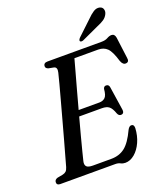

<svg xmlns="http://www.w3.org/2000/svg" viewBox="-161 -1002 967 1124"><g transform="rotate(-20 322.0 -440.5)"><path d="M366 0H23.5Q1.5 0 2 -18.5Q2 -34.5 21 -40.5L55.5 -47Q69 -50 76.8 -57.5Q84.5 -65 89.5 -81.5Q94.5 -100 105.8 -140Q117 -180 131.8 -233Q146.5 -286 162.2 -343.8Q178 -401.5 192.8 -455.8Q207.5 -510 219 -552.8Q230.5 -595.5 235.5 -617.5Q243 -648.5 223 -654L189.5 -660.5Q173 -666 173 -678.5Q173 -700 198.5 -700H535Q559 -700 574.2 -708.8Q589.5 -717.5 602.5 -717.5Q622.5 -717.5 626.5 -692L643.5 -560.5Q648 -534.5 627.5 -532.5Q607.5 -530 597 -558.5Q578.5 -621.5 556.8 -642.8Q535 -664 501 -664H353Q345.5 -637 332.8 -590.5Q320 -544 304.2 -487Q288.5 -430 272.5 -370.5H402Q424 -370.5 437.8 -383.8Q451.5 -397 454.5 -436Q458.5 -451 472 -451Q489.5 -451 492 -432L514 -286.5Q516 -272 510.8 -265.5Q505.5 -259 497 -259Q482.5 -258.5 475.5 -275.5Q463.5 -310 448 -322Q432.5 -334 403.5 -334H262.5Q247 -276.5 233.2 -224.8Q219.5 -173 209.8 -134.8Q200 -96.5 196 -79.5Q191 -58.5 200.5 -47.5Q210 -36.5 240 -36.5H354.5Q404.5 -36.5 439.8 -64Q475 -91.5 507.5 -161.5Q518 -181.5 531 -181.5Q548.5 -181.5 548 -157.5Q545.5 -110.5 528 -71.8Q510.5 -33 483 -9.8Q455.5 13.5 424.5 13.5Q409 13.5 396.5 6.8Q384 0 366 0ZM513 -849.5Q535.5 -872.5 554.8 -884.8Q574 -897 593 -892.5Q609.5 -888.5 614 -874Q618.5 -859.5 611 -844.5Q602.5 -826.5 585.8 -815.2Q569 -804 544.5 -794L437 -744.5Q431 -742 425.2 -742.5Q419.5 -743 417 -747Q415 -751.5 418 -757Q421 -762.5 426 -767.5Z"/></g></svg>

Font: Fraunces 72pt Soft
Style: Italic
Weight: 400
Italic angle: -16°
Version: Version 1.000;[b76b70a41]